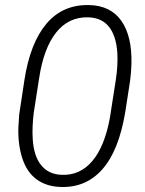

<svg xmlns="http://www.w3.org/2000/svg" viewBox="-20 -741 582 771"><path d="M224.1 9.8Q167 8.3 127.4 -20.5Q87.9 -49.3 69.8 -104.7Q51.8 -160.2 53.7 -228.5L57.1 -281.2L78.1 -419.9Q101.1 -568.4 166.5 -645.8Q231.9 -723.1 337.9 -720.7Q424.3 -718.8 467.5 -657Q510.7 -595.2 507.8 -484.4Q506.8 -449.2 502.4 -416.5L482.9 -290.5Q457 -135.7 391.1 -61.3Q325.2 13.2 224.1 9.8ZM451.2 -529.3Q440.9 -668 335 -671.4Q255.9 -673.8 205.6 -610.6Q155.3 -547.4 137.2 -427.2L115.7 -289.6Q108.4 -230.5 111.3 -184.6Q115.2 -114.7 145.3 -77.6Q175.3 -40.5 227.5 -39.1Q300.8 -35.6 350.6 -94.2Q400.4 -152.8 421.4 -268.6L444.8 -418.5Q454.1 -478 451.2 -529.3Z"/></svg>

Font: RobotoInd Light
Style: Italic
Weight: 300
Italic angle: -12°
Designer: Google
Version: Version 2.001151; 2014